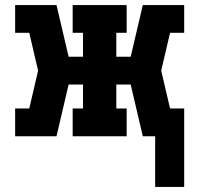

<svg xmlns="http://www.w3.org/2000/svg" viewBox="-20 -540 790 761"><path d="M595 201V0H546L498 -205H441V-110H482V0H268V-110H309V-205H252L204 0H40V-110H96L131 -260L96 -410H40V-520H204L252 -315H309V-410H268V-520H482V-410H441V-315H498L546 -520H710V-410H654L619 -260L654 -110H710V201Z"/></svg>

Font: Iosevka Etoile Extrabold
Style: Regular
Weight: 800
Designer: Belleve Invis
Foundry: Belleve Invis
Version: Version 22.1.2; ttfautohint (v1.8.4)